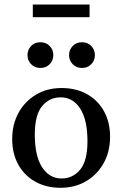

<svg xmlns="http://www.w3.org/2000/svg" viewBox="-20 -836 551 866"><path d="M253.5 11Q188 11 138.8 -16.8Q89.5 -44.5 62.2 -94Q35 -143.5 35 -208.5Q35 -275.5 63.8 -327.5Q92.5 -379.5 142.8 -409.2Q193 -439 257.5 -439Q323.5 -439 372.8 -411.2Q422 -383.5 449.2 -334Q476.5 -284.5 476.5 -219.5Q476.5 -152.5 447.8 -100.5Q419 -48.5 368.5 -18.8Q318 11 253.5 11ZM258 -31Q308.5 -31 341.5 -70.8Q374.5 -110.5 374.5 -199Q374.5 -295.5 341.8 -346.2Q309 -397 253.5 -397Q203 -397 170 -357.5Q137 -318 137 -229Q137 -132.5 169.8 -81.8Q202.5 -31 258 -31ZM162 -529.5Q136.5 -529.5 120.2 -546.5Q104 -563.5 104 -587.5Q104 -611.5 120.2 -628.5Q136.5 -645.5 162 -645.5Q188 -645.5 204.2 -628.5Q220.5 -611.5 220.5 -587.5Q220.5 -563.5 204.2 -546.5Q188 -529.5 162 -529.5ZM350 -529.5Q324 -529.5 307.8 -546.5Q291.5 -563.5 291.5 -587.5Q291.5 -611.5 307.8 -628.5Q324 -645.5 350 -645.5Q375.5 -645.5 391.8 -628.5Q408 -611.5 408 -587.5Q408 -563.5 391.8 -546.5Q375.5 -529.5 350 -529.5ZM128 -758.5V-815.5H384V-758.5Z"/></svg>

Font: Newsreader Text Medium
Style: Regular
Weight: 500
Designer: Hugues Gentile
Foundry: Production Type
Version: Version 1.002